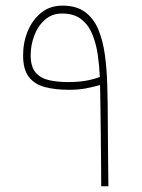

<svg xmlns="http://www.w3.org/2000/svg" viewBox="-20 -646 493 666"><path d="M219.7 -334.5Q172.4 -334.5 136.5 -343.8Q100.6 -353 80.3 -378.9Q60.1 -404.8 60.1 -454.1Q60.1 -499 76.4 -538.3Q92.8 -577.6 123.3 -602.1Q153.8 -626.5 196.8 -626.5Q244.6 -626.5 274.7 -604.5Q304.7 -582.5 320.8 -544.2Q336.9 -505.9 343.8 -456.1Q350.6 -406.2 352.1 -350.1Q353 -326.2 353.5 -283.4Q354 -240.7 354.2 -189.7Q354.5 -138.7 355 -88.6Q355.5 -38.6 356 0H331.1Q331.1 -36.6 330.6 -84.5Q330.1 -132.3 329.6 -182.1Q329.1 -231.9 328.4 -276.4Q327.6 -320.8 327.1 -351.1Q303.7 -344.2 277.8 -339.4Q252 -334.5 219.7 -334.5ZM215.3 -361.3Q249.5 -361.3 276.1 -365.7Q302.7 -370.1 326.2 -378.9Q324.7 -417.5 319.1 -456.3Q313.5 -495.1 300 -527.6Q286.6 -560.1 261.5 -579.6Q236.3 -599.1 195.8 -599.1Q160.2 -599.1 135.7 -577.4Q111.3 -555.7 98.9 -522.5Q86.4 -489.3 86.4 -454.1Q86.4 -414.1 104 -394Q121.6 -374 150.9 -367.7Q180.2 -361.3 215.3 -361.3Z"/></svg>

Font: Vazirmatn UI NL Thin
Style: Regular
Weight: 100
Designer: Saber Rastikerdar
Foundry: Saber Rastikerdar
Version: Version 33.003